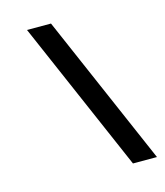

<svg xmlns="http://www.w3.org/2000/svg" viewBox="-109 -735 762 889"><g transform="rotate(-15 272.0 -290.0)"><path d="M104 -652 418 72H533L219 -652Z"/></g></svg>

Font: Charger Pro
Style: BlkExtObl
Weight: 900
Designer: Jasper
Foundry: Cannot Into Space Fonts
Version: Version 1.09